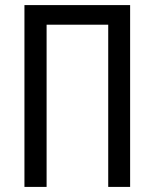

<svg xmlns="http://www.w3.org/2000/svg" viewBox="-20 -734 617 754"><path d="M76 0V-714H491V0H405V-637H163V0Z"/></svg>

Font: Avrile Sans Condensed
Style: Regular
Weight: 400
Width: 3
Designer: Monotype Design Team
Foundry: Monotype Imaging Inc.
Version: Version 2.001;September 10, 2019;FontCreator 11.5.0.2425 64-